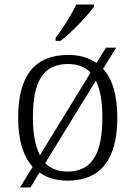

<svg xmlns="http://www.w3.org/2000/svg" viewBox="-20 -786 596 846"><path d="M225 -619V-606H247C295 -642 369 -721 394 -756V-766H316C295 -721 254 -657 225 -619ZM124 -51 68 40H114L154 -26C187 -2 229 10 277 10C421 10 497 -80 497 -268C497 -367 475 -438 434 -483L492 -576H447L405 -508C372 -532 330 -544 281 -544C135 -544 60 -455 60 -268C60 -169 82 -97 124 -51ZM379 -466 156 -102C135 -142 125 -198 125 -268C125 -425 168 -504 280 -504C322 -504 355 -491 379 -466ZM278 -30C236 -30 203 -43 179 -67L402 -430C422 -393 431 -338 431 -268C431 -118 391 -30 278 -30Z"/></svg>

Font: Noto Serif Light
Style: Regular
Weight: 300
Designer: Monotype Design Team
Foundry: Monotype Imaging Inc.
Version: Version 2.013